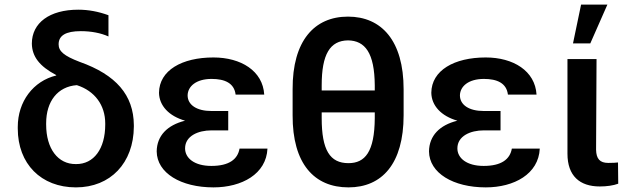

<svg xmlns="http://www.w3.org/2000/svg" viewBox="-20 -802 2705 832"><path d="M118 -613C119 -557 151 -515 223 -477L224 -475C124 -451 57 -362 57 -252V-245C57 -92 158 10 309 10C459 10 559 -96 560 -253V-260C559 -390 483 -478 325 -534C257 -560 234 -580 234 -610C234 -648 265 -667 330 -667C375 -667 417 -659 450 -644V-736C406 -752 363 -760 319 -760C195 -760 118 -703 118 -613ZM180 -262V-268C180 -363 230 -427 313 -433C391 -408 436 -346 436 -267V-262C436 -158 387 -90 309 -91C231 -90 180 -158 180 -262Z M659 -146C660 -52 764 10 905 10C1028 10 1134 -48 1139 -158H1018C1010 -112 973 -83 896 -83C822 -83 782 -117 782 -159C782 -213 839 -237 896 -237H969V-321H896C833 -321 793 -347 793 -389C794 -428 830 -460 897 -460C954 -460 995 -442 1001 -392H1125C1119 -495 1024 -553 905 -553C768 -553 670 -497 669 -400C670 -344 712 -299 782 -279C705 -260 660 -214 659 -146Z M1729 -303V-415C1729 -626 1633 -730 1488 -730C1342 -730 1247 -625 1248 -415V-303C1247 -92 1342 10 1490 10C1635 10 1729 -92 1729 -303ZM1374 -290V-315H1604V-290C1603 -144 1562 -95 1490 -95C1410 -95 1374 -151 1374 -290ZM1374 -410V-432C1374 -567 1410 -626 1488 -627C1562 -626 1603 -573 1604 -432V-410Z M1839 -146C1840 -52 1944 10 2085 10C2208 10 2314 -48 2319 -158H2198C2190 -112 2153 -83 2076 -83C2002 -83 1962 -117 1962 -159C1962 -213 2019 -237 2076 -237H2149V-321H2076C2013 -321 1973 -347 1973 -389C1974 -428 2010 -460 2077 -460C2134 -460 2175 -442 2181 -392H2305C2299 -495 2204 -553 2085 -553C1948 -553 1850 -497 1849 -400C1850 -344 1892 -299 1962 -279C1885 -260 1840 -214 1839 -146Z M2439 -546V-136C2439 -40 2492 6 2579 6C2609 6 2638 2 2659 -6L2658 -98C2649 -97 2637 -96 2616 -96C2579 -96 2564 -114 2563 -153L2565 -546ZM2463 -614H2538L2612 -782H2498Z"/></svg>

Font: Wafeq Semi Bold
Style: Regular
Weight: 600
Designer: Rasmus Andersson & Azza Alameddine
Foundry: Google & TypeTogether
Version: Version 3.000;January 28, 2025;FontCreator 15.0.0.3014 64-bi